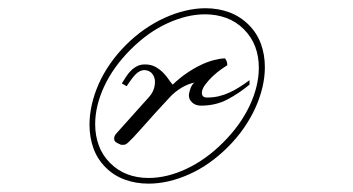

<svg xmlns="http://www.w3.org/2000/svg" viewBox="-20 -350 853 464"><path d="M284.2 -241.2Q305.7 -262.7 329.6 -279.3Q353.5 -295.9 378.4 -307.1Q403.3 -318.4 428.2 -324.2Q453.1 -330.1 476.6 -330.1Q507.3 -330.1 533.9 -320.3Q560.5 -310.5 581.1 -290Q601.1 -270 610.6 -243.9Q620.1 -217.8 620.1 -187.5Q620.1 -164.1 614.3 -139.2Q608.4 -114.3 597.2 -89.4Q585.9 -64.5 569.3 -40.5Q552.7 -16.6 531.2 4.9Q486.8 49.3 436.5 71.5Q386.2 93.8 338.9 93.8Q308.6 93.8 282 84.2Q255.4 74.7 235.4 54.7Q215.3 34.7 205.8 8.3Q196.3 -18.1 196.3 -48.8Q196.3 -72.3 201.9 -97.2Q207.5 -122.1 218.5 -147Q229.5 -171.9 246.1 -195.8Q262.7 -219.7 284.2 -241.2ZM295.9 -230.5Q253.9 -188.5 231.9 -141.4Q210 -94.2 210 -49.8Q210 -22.5 218.8 1.5Q227.5 25.4 246.1 43.9Q264.6 62.5 288.1 71.3Q311.5 80.1 338.9 80.1Q383.3 80.1 430.4 58.1Q477.5 36.1 519.5 -5.9Q561.5 -47.9 583.5 -95Q605.5 -142.1 605.5 -186.5Q605.5 -213.9 596.7 -237.3Q587.9 -260.7 569.3 -279.3Q550.8 -297.9 526.9 -306.6Q502.9 -315.4 475.6 -315.4Q432.1 -315.4 385 -293.9Q337.9 -272.5 295.9 -230.5ZM274.4 -148.4Q279.3 -156.2 284.7 -164.6Q290 -172.9 296.6 -179.4Q303.2 -186 311.5 -190.2Q319.8 -194.3 330.1 -194.3Q345.2 -194.3 356 -188.2Q366.7 -182.1 374.5 -174.1Q382.3 -166 387.7 -158Q393.1 -149.9 397.5 -145.5Q414.1 -161.6 431.4 -173.3Q448.7 -185.1 465.1 -192.9Q481.4 -200.7 496.3 -204.6Q511.2 -208.5 523.4 -209Q525.9 -206.5 527.6 -202.4Q529.3 -198.2 529.3 -192.4Q525.4 -189.9 515.1 -182.9Q504.9 -175.8 494.4 -166Q483.9 -156.2 475.8 -145.3Q467.8 -134.3 467.8 -125Q467.8 -120.6 470.7 -117.4Q473.6 -114.3 480.5 -114.3Q496.1 -114.3 509.8 -117.7Q523.4 -121.1 535.9 -127Q548.3 -132.8 560.1 -140.4Q571.8 -147.9 583 -156.2V-145.5Q557.1 -124 529.1 -109.4Q501 -94.7 465.8 -94.7Q452.6 -94.7 444.6 -102.1Q436.5 -109.4 436.5 -119.1Q436.5 -122.1 437.5 -126.7Q438.5 -131.3 440.2 -136Q441.9 -140.6 444.3 -144.5Q446.8 -148.4 450.2 -150.4Q434.6 -147.5 418.2 -137.7Q401.9 -127.9 388.7 -113.3Q370.1 -93.3 353.5 -75Q336.9 -56.6 324.2 -42.2Q311.5 -27.8 303 -18.8Q294.4 -9.8 292 -7.8Q288.1 -3.9 285.2 -2Q282.2 0 278.3 0Q275.9 0 273.9 0Q272 0 270.5 -1Q264.6 -3.4 260.3 -6.3Q255.9 -9.3 255.9 -14.6Q255.9 -18.6 257.1 -21.5Q258.3 -24.4 263.7 -30.3L339.8 -115.2Q354.5 -131.3 354.5 -152.3Q354.5 -162.6 348.6 -170.9Q342.8 -179.2 330.1 -180.7Q318.4 -180.7 308.8 -171.4Q299.3 -162.1 286.1 -141.6Z"/></svg>

Font: Meie Script
Style: Regular
Weight: 400
Version: Version 1.001